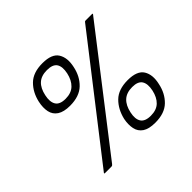

<svg xmlns="http://www.w3.org/2000/svg" viewBox="-163 -912 1116 1116"><g transform="rotate(-45 394.5 -354.5)"><path d="M114 0Q110 0 110 -2.5Q110 -5 113 -8L652 -701Q655 -705 656.5 -706Q658 -707 662 -707H714Q719 -707 719.5 -705Q720 -703 712 -694L181 -8Q178 -4 175 -2Q172 0 167 0ZM248 -420Q197 -420 169 -438.5Q141 -457 134 -490Q127 -523 136 -565Q150 -628 191 -668.5Q232 -709 309 -709Q386 -709 411 -668.5Q436 -628 422 -565Q409 -501 367 -460.5Q325 -420 248 -420ZM258 -467Q305 -467 332 -493Q359 -519 369 -565Q379 -612 363 -637Q347 -662 299 -662Q252 -662 225.5 -637.5Q199 -613 189 -565Q179 -519 195 -493Q211 -467 258 -467ZM529 0Q477 0 449.5 -18.5Q422 -37 415 -70Q408 -103 416 -144Q431 -208 472 -248.5Q513 -289 590 -289Q667 -289 692 -248.5Q717 -208 702 -144Q689 -81 647.5 -40.5Q606 0 529 0ZM539 -47Q586 -47 612.5 -72.5Q639 -98 649 -144Q659 -191 643 -216.5Q627 -242 580 -242Q533 -242 506 -217Q479 -192 469 -144Q459 -98 475.5 -72.5Q492 -47 539 -47Z"/></g></svg>

Font: Glory
Style: Italic
Weight: 400
Italic angle: -12°
Designer: Robert Leuschke
Foundry: Robert Leuschke
Version: Version 1.011